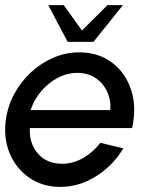

<svg xmlns="http://www.w3.org/2000/svg" viewBox="-28 -719 608 752"><path d="M208 13Q139 13 87.2 -22.5Q35.5 -58 10.2 -117.8Q-15 -177.5 -5 -250Q2.5 -305 28.8 -352.8Q55 -400.5 94.5 -436.8Q134 -473 182.2 -493.5Q230.5 -514 282 -514Q357.5 -514 410.8 -473.8Q464 -433.5 485.8 -366.2Q507.5 -299 489.5 -217.5H89Q86 -157.5 120.2 -117.8Q154.5 -78 215 -77.5Q257.5 -77.5 296.5 -99.5Q335.5 -121.5 365 -159.5L455 -138Q415.5 -71.5 349.2 -29.2Q283 13 208 13ZM92 -288H404Q407 -327.5 391.2 -360.8Q375.5 -394 345.5 -413.8Q315.5 -433.5 275.5 -433.5Q235 -433.5 198 -414Q161 -394.5 133 -361.5Q105 -328.5 92 -288ZM237 -555 161 -699H221.5L293 -599.5L393 -699H453.5L338 -555Z"/></svg>

Font: Urbanist Medium
Style: Italic
Weight: 500
Italic angle: -8°
Designer: Corey Hu
Foundry: Corey Hu
Version: Version 1.330; ttfautohint (v1.8.4.7-5d5b)